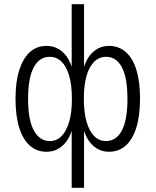

<svg xmlns="http://www.w3.org/2000/svg" viewBox="-20 -716 743 916"><path d="M322 180V-109H327Q313 -53 280 -22.5Q247 8 202 8Q155 8 122 -21.5Q89 -51 71.5 -107.5Q54 -164 54 -245Q54 -326 72 -382Q90 -438 122.5 -467.5Q155 -497 202 -497Q248 -497 280.5 -466.5Q313 -436 327 -380H322V-696H381V-380H376Q390 -436 422.5 -466.5Q455 -497 500 -497Q547 -497 580.5 -467.5Q614 -438 631 -382Q648 -326 648 -245Q648 -164 630.5 -107.5Q613 -51 580 -21.5Q547 8 500 8Q455 8 422.5 -22.5Q390 -53 376 -109H381V180ZM218 -43Q250 -43 273.5 -66.5Q297 -90 310 -135Q323 -180 323 -244Q323 -310 310 -354.5Q297 -399 273.5 -422Q250 -445 217 -445Q168 -445 141 -395Q114 -345 114 -244Q114 -144 141.5 -93.5Q169 -43 218 -43ZM485 -43Q535 -43 561.5 -93.5Q588 -144 588 -244Q588 -345 561.5 -395Q535 -445 486 -445Q454 -445 430 -422Q406 -399 393 -354.5Q380 -310 380 -244Q380 -180 393 -135Q406 -90 429.5 -66.5Q453 -43 485 -43Z"/></svg>

Font: Nunito Sans 10pt Condensed Light
Style: Regular
Weight: 300
Width: 3
Designer: Vernon Adams
Foundry: Vernon Adams
Version: Version 3.101;gftools[0.9.27]